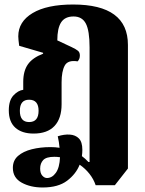

<svg xmlns="http://www.w3.org/2000/svg" viewBox="-20 -581 641 851"><path d="M169 250Q115 250 76 228.5Q37 207 37 163Q37 130 60 110Q83 90 121 80.5Q159 71 204 71Q225 71 244 74Q242 50 236 23Q264 14 289 15.5Q314 17 329.5 32.5Q345 48 345 83Q345 97 343 111Q358 122 372 137H377V-371Q377 -445 360.5 -476.5Q344 -508 306 -508Q268 -508 251 -482Q234 -456 234 -402L298 -372Q317 -363 325.5 -356Q334 -349 334 -335Q334 -319 324 -309Q281 -316 267 -290.5Q253 -265 253 -216V-119Q253 -56 221.5 -22.5Q190 11 129 11Q77 11 48 -15Q19 -41 19 -92Q19 -136 39.5 -158Q60 -180 83 -183V-218Q83 -266 103.5 -295.5Q124 -325 171 -343V-347L65 -378Q63 -394 62 -403.5Q61 -413 61 -420Q61 -485 124.5 -523Q188 -561 304 -561Q547 -561 547 -382V166L489 240H404Q395 213 376.5 189.5Q358 166 333 149Q317 190 277.5 220Q238 250 169 250ZM109 -40Q151 -40 151 -90Q151 -139 109 -139Q68 -139 68 -90Q68 -40 109 -40ZM158 166Q158 187 167.5 197.5Q177 208 188 208Q211 208 227.5 185Q244 162 246 116Q234 114 221 114Q185 114 171.5 128.5Q158 143 158 166Z"/></svg>

Font: Noto Serif Thai Condensed Black
Style: Regular
Weight: 900
Width: 3
Designer: Monotype Design Team
Foundry: Monotype Imaging Inc.
Version: Version 2.002; ttfautohint (v1.8.4.7-5d5b)